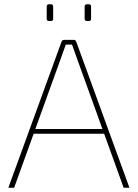

<svg xmlns="http://www.w3.org/2000/svg" viewBox="-20 -876 643 896"><path d="M218 -778H208Q198 -778 198 -789V-845Q198 -856 208 -856H218Q228 -856 228 -845V-789Q228 -778 218 -778ZM395 -778H385Q375 -778 375 -789V-845Q375 -856 385 -856H395Q405 -856 405 -845V-789Q405 -778 395 -778ZM466 -252H137L46 0H19L267 -681Q270 -690 280 -690H323Q333 -690 336 -681L584 0H557ZM458 -274 336 -612 316 -668H287L267 -612L145 -274Z"/></svg>

Font: Exo 2.0 Thin
Style: Regular
Weight: 250
Designer: Natanael Gama
Version: Version 1.001;PS 001.001;hotconv 1.0.70;makeotf.lib2.5.58329